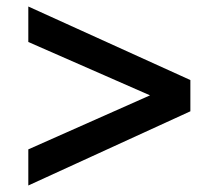

<svg xmlns="http://www.w3.org/2000/svg" viewBox="-20 -623 665 590"><path d="M565 -281 67 -53V-164L441 -330L67 -494V-603L565 -377Z"/></svg>

Font: Kanit Cyrillic
Style: Regular
Weight: 400
Designer: Katatrad Team, Sasha Pavljenko
Foundry: CadsonDemak, Pavljenko + Design
Version: Version 1.002;Fontself Maker 3.5.7